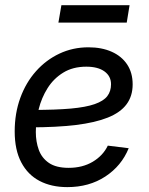

<svg xmlns="http://www.w3.org/2000/svg" viewBox="-20 -728 589 759"><path d="M246.1 11.7Q183.1 11.7 136.5 -12.7Q89.8 -37.1 64 -86.2Q38.1 -135.3 38.1 -208.5Q38.1 -280.3 60.3 -341.1Q82.5 -401.9 122.3 -446.5Q162.1 -491.2 215.1 -516.1Q268.1 -541 329.6 -541Q382.3 -541 421.6 -523.4Q460.9 -505.9 482.7 -473.1Q504.4 -440.4 504.4 -394.5Q504.4 -348.1 480.2 -315.7Q456.1 -283.2 406.2 -263.2Q356.4 -243.2 280 -233.9Q203.6 -224.6 99.1 -224.6L110.8 -293.5Q200.2 -293.5 259.8 -298.8Q319.3 -304.2 354.2 -316.4Q389.2 -328.6 404.1 -347.9Q418.9 -367.2 418.9 -395Q418.9 -426.8 393.1 -445.6Q367.2 -464.4 321.3 -464.4Q268.1 -464.4 230 -440.9Q191.9 -417.5 168 -379.4Q144 -341.3 132.8 -295.9Q121.6 -250.5 121.6 -206.1Q121.6 -168 133.3 -135.7Q145 -103.5 173.3 -84Q201.7 -64.5 251.5 -64.5Q306.2 -64.5 346.7 -88.6Q387.2 -112.8 406.2 -152.3L488.8 -142.1Q460.4 -72.3 396.5 -30.3Q332.5 11.7 246.1 11.7ZM492.2 -707.5 481 -638.7H210.9L222.7 -707.5Z"/></svg>

Font: Inter 24pt
Style: Italic
Weight: 400
Italic angle: -9.3988°
Designer: Rasmus Andersson
Foundry: rsms
Version: Version 4.001;git-66647c0bb